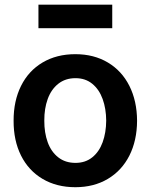

<svg xmlns="http://www.w3.org/2000/svg" viewBox="-20 -782 637 813"><path d="M299 10.7Q219.8 10.7 160.3 -24.5Q100.9 -59.7 69.1 -123.2Q37.3 -186.8 37.6 -270.6Q37.3 -354.4 69.1 -418.3Q100.9 -482.2 160.3 -517.4Q219.8 -552.6 299 -552.6Q377.5 -552.6 436.6 -517.4Q495.7 -482.2 527.9 -418.3Q560 -354.4 560.4 -270.6Q560 -186.8 527.9 -123.2Q495.7 -59.7 436.6 -24.5Q377.5 10.7 299 10.7ZM299.7 -92.3Q341.6 -92.3 370.7 -115.8Q399.9 -139.2 414.6 -179.7Q429.3 -220.2 429.7 -271.3Q429.3 -322.1 414.6 -362.7Q399.9 -403.4 370.7 -427.2Q341.6 -451 299.7 -451Q256.7 -451 226.7 -427.2Q196.7 -403.4 182 -362.7Q167.3 -322.1 167.6 -271.3Q167.3 -220.2 182 -179.7Q196.7 -139.2 226.6 -115.8Q256.4 -92.3 299.7 -92.3ZM455.3 -762.1V-662.6H142.8V-762.1Z"/></svg>

Font: Riot Sans
Style: Regular
Weight: 400
Designer: Rasmus Andersson
Foundry: rsms
Version: Version 3.005